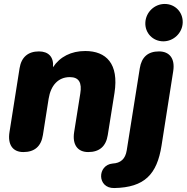

<svg xmlns="http://www.w3.org/2000/svg" viewBox="-20 -761 944 971"><path d="M98 8C155 8 188 -21 197 -78L226 -262C237 -330 275 -371 333 -371C380 -371 395 -342 386 -288L355 -93C345 -30 372 8 426 8C483 8 516 -21 525 -78L559 -291C582 -439 517 -503 411 -503C340 -503 283 -474 248 -421C253 -473 225 -501 177 -501C122 -501 88 -472 79 -416L28 -93C18 -30 44 8 98 8ZM558 190C711 187 774 121 797 -25L856 -401C866 -464 838 -501 784 -501C728 -501 696 -472 687 -416L621 -1C614 44 589 64 550 66C471 73 470 192 558 190ZM806 -552C858 -552 902 -594 904 -646C906 -699 866 -741 813 -741C761 -741 717 -699 715 -646C713 -594 753 -552 806 -552Z"/></svg>

Font: SN Pro Heavy
Style: Italic
Weight: 800
Italic angle: -9°
Designer: Tobias Whetton
Foundry: Supernotes
Version: Version 1.001;Glyphs 3.2 (3249)